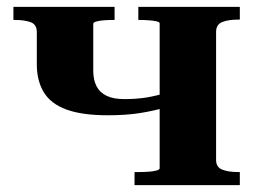

<svg xmlns="http://www.w3.org/2000/svg" viewBox="-20 -538 743 558"><path d="M444 -49V-470Q444 -474 435 -476Q426 -478 412.5 -479Q399 -480 387 -480H382V-518H677V-481H671Q644 -481 626 -474Q608 -467 608 -445V-73Q608 -52 626 -45Q644 -38 671 -38H677V0H371V-38H387Q399 -38 412.5 -39Q426 -40 435 -42.5Q444 -45 444 -49ZM87 -351V-445Q87 -467 69 -473.5Q51 -480 24 -480H19V-518H313V-480H308Q295 -480 282 -479Q269 -478 260 -475.5Q251 -473 251 -469V-333Q251 -306 260.5 -287.5Q270 -269 290 -259.5Q310 -250 341 -250Q376 -250 404.5 -254.5Q433 -259 466 -269V-227Q428 -216 387.5 -209.5Q347 -203 293 -203Q219 -203 173.5 -219.5Q128 -236 107.5 -269.5Q87 -303 87 -351Z"/></svg>

Font: Roboto Serif 120pt Expanded SemiBold
Style: Regular
Weight: 600
Width: 7
Designer: Greg Gazdowicz
Foundry: Commercial Type
Version: Version 1.008